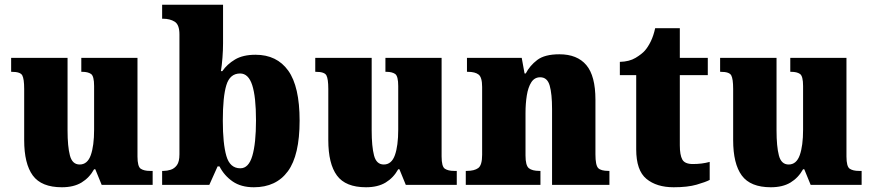

<svg xmlns="http://www.w3.org/2000/svg" viewBox="-20 -780 3680 810"><path d="M241 10Q155 10 118.5 -39.5Q82 -89 82 -189V-405Q82 -447 74 -462Q66 -477 30 -477H27V-536H265V-230Q265 -162 275 -124Q285 -86 316 -86Q349 -86 363 -125.5Q377 -165 377 -233V-417Q377 -459 364 -468Q351 -477 327 -477H323V-536H560V-120Q560 -77 574 -68Q588 -59 612 -59H624V0H409L382 -66H377Q357 -30 324 -10Q291 10 241 10Z M1051 10Q997 10 961.5 -14.5Q926 -39 906 -78H898L863 0H664V-59H670Q685 -59 700.5 -64Q716 -69 726.5 -83.5Q737 -98 737 -129V-635Q737 -676 717 -688.5Q697 -701 668 -701H664V-760H921V-597Q921 -569 918.5 -536.5Q916 -504 912 -480H918Q938 -509 971.5 -529Q1005 -549 1058 -549Q1148 -549 1196 -482Q1244 -415 1244 -271Q1244 -125 1194.5 -57.5Q1145 10 1051 10ZM994 -70Q1029 -70 1044.5 -122.5Q1060 -175 1060 -272Q1060 -372 1044 -421Q1028 -470 993 -470Q950 -470 935 -421Q920 -372 920 -271Q920 -174 935 -122Q950 -70 994 -70Z M1524 10Q1438 10 1401.5 -39.5Q1365 -89 1365 -189V-405Q1365 -447 1357 -462Q1349 -477 1313 -477H1310V-536H1548V-230Q1548 -162 1558 -124Q1568 -86 1599 -86Q1632 -86 1646 -125.5Q1660 -165 1660 -233V-417Q1660 -459 1647 -468Q1634 -477 1610 -477H1606V-536H1843V-120Q1843 -77 1857 -68Q1871 -59 1895 -59H1907V0H1692L1665 -66H1660Q1640 -30 1607 -10Q1574 10 1524 10Z M1945 0V-59H1949Q1981 -59 1997.5 -71Q2014 -83 2014 -127V-413Q2014 -454 1999 -465.5Q1984 -477 1954 -477H1950V-536H2181L2193 -470H2198Q2215 -503 2246.5 -527Q2278 -551 2340 -551Q2415 -551 2453.5 -505.5Q2492 -460 2492 -359V-129Q2492 -83 2503.5 -71Q2515 -59 2547 -59H2551V0H2309V-320Q2309 -384 2299 -419Q2289 -454 2259 -454Q2235 -454 2221.5 -433Q2208 -412 2202.5 -377.5Q2197 -343 2197 -303V-124Q2197 -82 2211 -70.5Q2225 -59 2256 -59H2260V0Z M2822 10Q2750 10 2707 -25.5Q2664 -61 2664 -150V-463H2595V-519Q2635 -520 2661.5 -536Q2688 -552 2701 -567Q2714 -582 2725.5 -605.5Q2737 -629 2744 -661H2848V-536H2966V-463H2848V-167Q2848 -126 2858.5 -107Q2869 -88 2903 -88Q2942 -88 2974 -97V-21Q2957 -12 2919 -1Q2881 10 2822 10Z M3232 10Q3146 10 3109.5 -39.5Q3073 -89 3073 -189V-405Q3073 -447 3065 -462Q3057 -477 3021 -477H3018V-536H3256V-230Q3256 -162 3266 -124Q3276 -86 3307 -86Q3340 -86 3354 -125.5Q3368 -165 3368 -233V-417Q3368 -459 3355 -468Q3342 -477 3318 -477H3314V-536H3551V-120Q3551 -77 3565 -68Q3579 -59 3603 -59H3615V0H3400L3373 -66H3368Q3348 -30 3315 -10Q3282 10 3232 10Z"/></svg>

Font: Noto Serif Hebrew SemiCondensed Black
Style: Regular
Weight: 900
Width: 4
Designer: Monotype Design Team
Foundry: Monotype Imaging Inc.
Version: Version 2.004; ttfautohint (v1.8.4.7-5d5b)